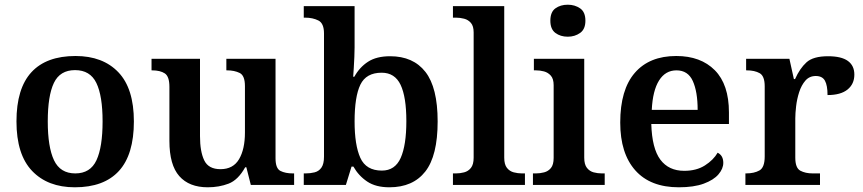

<svg xmlns="http://www.w3.org/2000/svg" viewBox="-20 -786 3666 816"><path d="M298 10Q183 10 116.5 -59.5Q50 -129 50 -270Q50 -410 113.5 -479Q177 -548 301 -548Q417 -548 483 -479Q549 -410 549 -270Q549 -129 485.5 -59.5Q422 10 298 10ZM300 -49Q364 -49 390 -105Q416 -161 416 -270Q416 -379 389.5 -433.5Q363 -488 299 -488Q235 -488 209 -433.5Q183 -379 183 -270Q183 -161 209.5 -105Q236 -49 300 -49Z M863 10Q784 10 742 -37.5Q700 -85 700 -187V-417Q700 -461 680.5 -474Q661 -487 626 -487H624V-536H830V-207Q830 -142 848 -104.5Q866 -67 917 -67Q971 -67 996 -109.5Q1021 -152 1021 -223V-420Q1021 -465 998.5 -476Q976 -487 945 -487H942V-536H1151V-113Q1151 -70 1172 -59.5Q1193 -49 1224 -49H1230V0H1046L1027 -75H1022Q992 -21 951.5 -5.5Q911 10 863 10Z M1635 10Q1577 10 1540.5 -14.5Q1504 -39 1482 -78H1474L1450 0H1271V-49H1279Q1299 -49 1317 -53.5Q1335 -58 1346 -73.5Q1357 -89 1357 -120V-644Q1357 -687 1333 -699Q1309 -711 1277 -711H1271V-760H1487V-584Q1487 -568 1486 -544Q1485 -520 1483.5 -496.5Q1482 -473 1481 -460H1486Q1508 -500 1544 -523.5Q1580 -547 1638 -547Q1736 -547 1788 -480.5Q1840 -414 1840 -270Q1840 -124 1787.5 -57Q1735 10 1635 10ZM1603 -61Q1659 -61 1683 -115Q1707 -169 1707 -271Q1707 -374 1682.5 -425.5Q1658 -477 1602 -477Q1536 -477 1511.5 -426Q1487 -375 1487 -270Q1487 -169 1511.5 -115Q1536 -61 1603 -61Z M1905 0V-49H1918Q1935 -49 1952.5 -53.5Q1970 -58 1981.5 -72.5Q1993 -87 1993 -116V-648Q1993 -675 1981.5 -688.5Q1970 -702 1952.5 -706.5Q1935 -711 1918 -711H1905V-760H2123V-116Q2123 -87 2134.5 -72.5Q2146 -58 2163.5 -53.5Q2181 -49 2198 -49H2211V0Z M2393 -630Q2362 -630 2340.5 -646Q2319 -662 2319 -698Q2319 -735 2340.5 -750.5Q2362 -766 2393 -766Q2423 -766 2445.5 -750.5Q2468 -735 2468 -698Q2468 -662 2445.5 -646Q2423 -630 2393 -630ZM2245 0V-49H2258Q2275 -49 2292.5 -53.5Q2310 -58 2321.5 -72Q2333 -86 2333 -115V-424Q2333 -451 2321 -464.5Q2309 -478 2292 -482.5Q2275 -487 2258 -487H2249V-536H2463V-116Q2463 -87 2474.5 -72.5Q2486 -58 2503 -53.5Q2520 -49 2538 -49H2550V0Z M2865 10Q2744 10 2680 -62Q2616 -134 2616 -265Q2616 -405 2678 -476.5Q2740 -548 2854 -548Q2958 -548 3018 -487.5Q3078 -427 3078 -308V-259H2748Q2751 -155 2786.5 -107.5Q2822 -60 2888 -60Q2940 -60 2976 -83Q3012 -106 3030 -137Q3054 -125 3054 -94Q3054 -69 3033.5 -45Q3013 -21 2971 -5.5Q2929 10 2865 10ZM2945 -319Q2945 -396 2924.5 -441.5Q2904 -487 2855 -487Q2808 -487 2781 -444Q2754 -401 2750 -319Z M3148 0V-49H3151Q3185 -49 3207.5 -61.5Q3230 -74 3230 -121V-419Q3230 -463 3208.5 -475Q3187 -487 3154 -487H3151V-536H3335L3354 -450H3359Q3379 -495 3407.5 -521Q3436 -547 3499 -547Q3556 -547 3583.5 -527Q3611 -507 3611 -469Q3611 -429 3582 -405.5Q3553 -382 3497 -382Q3497 -423 3486 -443Q3475 -463 3447 -463Q3420 -463 3403 -443.5Q3386 -424 3376.5 -394.5Q3367 -365 3363.5 -334.5Q3360 -304 3360 -283V-116Q3360 -72 3381.5 -60.5Q3403 -49 3434 -49H3465V0Z"/></svg>

Font: Noto Serif NP Hmong SemiBold
Style: Regular
Weight: 600
Designer: Dalton Maag Ltd
Foundry: Dalton Maag Ltd
Version: Version 1.001; ttfautohint (v1.8.4.7-5d5b)